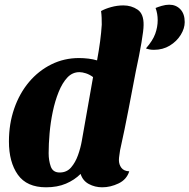

<svg xmlns="http://www.w3.org/2000/svg" viewBox="-20 -777 806 817"><path d="M635 -565Q625 -565 617 -566.5Q609 -568 601 -571Q630 -604 640.5 -633Q651 -662 651 -691Q651 -719 642 -743Q651 -747 668 -752Q685 -757 700 -757Q729 -757 747.5 -737.5Q766 -718 766 -683Q766 -656 749 -628.5Q732 -601 702.5 -583Q673 -565 635 -565ZM176 20Q94 20 56 -33.5Q18 -87 18 -175Q18 -250 40.5 -315Q63 -380 103.5 -428Q144 -476 198.5 -503Q253 -530 316 -530Q336 -530 356.5 -527.5Q377 -525 393 -520Q401 -563 406 -601Q411 -639 413 -672Q413 -687 412.5 -701.5Q412 -716 410 -730Q428 -740 453.5 -747Q479 -754 505 -754Q539 -754 565.5 -736Q592 -718 591 -670Q591 -649 582 -596Q573 -543 558 -474Q543 -396 527 -312Q511 -228 491 -138Q490 -129 488 -117Q486 -105 486 -96Q486 -77 496.5 -63Q507 -49 530 -48Q519 -13 484.5 3.5Q450 20 415 20Q384 20 358 6Q332 -8 323 -37Q297 -11 260.5 4.5Q224 20 176 20ZM234 -43Q264 -43 282.5 -64.5Q301 -86 312 -117Q323 -148 328 -177L376 -449Q361 -460 345.5 -465Q330 -470 318 -470Q288 -470 266.5 -447Q245 -424 229.5 -385.5Q214 -347 204.5 -301.5Q195 -256 191 -210Q187 -164 187 -125Q187 -94 196 -68.5Q205 -43 234 -43Z"/></svg>

Font: Sansita Swashed
Style: Bold
Weight: 700
Designer: Pablo Cosgaya
Foundry: Omnibus-Type
Version: Version 1.003; ttfautohint (v1.8.3)